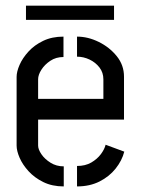

<svg xmlns="http://www.w3.org/2000/svg" viewBox="-20 -669 505 689"><path d="M73.2 -597.8V-648.6H389.2V-597.8ZM208.8 0Q167.2 0 135.5 -15.6Q103.8 -31.2 82.4 -54.7Q61 -78.2 50.3 -103Q39.6 -127.8 39.6 -146.6V-393Q39.6 -411.8 50.3 -436.3Q61 -460.8 82.3 -484.1Q103.6 -507.4 135.1 -522.5Q166.6 -537.6 207.8 -537.6V-464.4Q181 -464.4 160.7 -450.9Q140.4 -437.4 128.6 -418.9Q116.8 -400.4 116.8 -384.6V-314.2H351V-384.2Q351 -408.6 337 -426.8Q323 -445 301.4 -455.3Q279.8 -465.6 256.4 -465.6V-537.6Q295.6 -537.6 334.3 -518.6Q373 -499.6 399 -467.4Q425 -435.2 425 -394V-239.8H116.8V-146.6Q116.8 -133 128.6 -115.6Q140.4 -98.2 161.3 -85.1Q182.2 -72 208.8 -72ZM256.4 0V-73.4Q286.4 -73.4 307.6 -85.8Q328.8 -98.2 341.9 -115.7Q355 -133.2 359 -149.6L426 -124.8Q417.8 -92.8 395 -64.1Q372.2 -35.4 337.1 -17.7Q302 0 256.4 0Z"/></svg>

Font: Stick No Bills ExtraLight
Style: Regular
Weight: 200
Designer: Kosala Senevirathne, Siva Puranthara, Lasantha Premarathna, Tharique Azeez
Foundry: mooniak
Version: Version 2.000